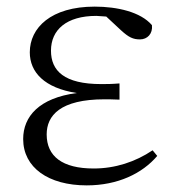

<svg xmlns="http://www.w3.org/2000/svg" viewBox="-20 -546 531 580"><path d="M242 14C336 14 410 -22 455 -75L441 -92C389 -57 328 -37 263 -37C168 -37 121 -74 121 -140C121 -197 162 -246 296 -246C307 -246 316 -246 341 -245V-294C317 -292 302 -292 286 -292C174 -292 134 -332 134 -393C134 -456 181 -498 271 -498L301 -496L345 -455C369 -433 382 -427 403 -427C425 -427 442 -444 439 -470C405 -510 334 -526 266 -526C134 -526 70 -462 70 -388C70 -328 114 -280 212 -265C98 -250 50 -194 50 -126C50 -40 126 14 242 14Z"/></svg>

Font: Noto Serif CJK SC Light
Style: Regular
Weight: 300
Designer: Ryoko NISHIZUKA 西塚涼子 (kana & ideographs); Frank Grießhammer (Latin, Greek & Cyrillic); Wenlong ZHANG 张文龙 (bopomofo); San
Foundry: Adobe
Version: Version 2.001;hotconv 1.1.0;makeotfexe 2.6.0